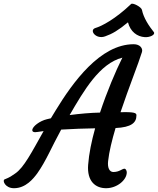

<svg xmlns="http://www.w3.org/2000/svg" viewBox="-104 -994 838 1019"><path d="M-29.8 4.9C33.2 4.9 73.2 -46.4 93.3 -73.2C140.6 -139.6 169.9 -213.9 220.7 -306.2C280.3 -310.1 345.7 -312 400.9 -313C381.8 -245.1 368.2 -178.2 363.8 -119.6C356.9 -31.7 402.8 4.9 459 4.9C517.6 4.9 568.8 -39.1 568.8 -79.1C568.8 -87.4 564 -98.6 556.6 -98.6C543.9 -98.6 529.8 -81.1 497.6 -81.1C477.1 -81.1 465.8 -103 469.7 -138.7C475.1 -189 490.2 -250 509.3 -314.5C593.3 -318.4 620.1 -342.8 620.1 -381.3C620.1 -391.1 617.7 -398.9 560.5 -398.9C554.7 -398.9 545.9 -398.9 535.6 -398.4C580.1 -531.2 632.3 -660.6 649.4 -717.8C655.3 -736.3 640.1 -759.3 605.5 -759.3C427.2 -759.3 281.7 -555.7 192.4 -409.7C183.1 -394.5 174.3 -380.4 166 -366.2L145 -361.3C107.4 -352.5 67.4 -322.8 67.4 -303.2C67.4 -294.4 75.7 -290 96.7 -293.9L127.4 -298.3C64 -185.5 22.5 -104 -23.4 -73.2C-42 -60.5 -49.8 -53.7 -80.6 -41.5C-91.8 -35.2 -76.7 4.9 -29.8 4.9ZM265.6 -383.3C340.8 -512.7 424.3 -657.2 545.4 -688C509.8 -616.2 463.9 -508.8 426.8 -396.5C377.4 -395.5 320.8 -390.6 265.6 -383.3ZM454.6 -801.3C491.2 -814 523.9 -833 575.2 -875.5C587.9 -825.7 624 -799.3 664.6 -796.9C691.9 -794.9 722.2 -810.1 712.4 -823.7C686.5 -856 657.7 -899.4 649.4 -941.4C646.5 -957 600.1 -981 591.8 -972.7C508.3 -893.1 437 -855.5 401.9 -845.2C367.2 -834 405.3 -782.7 454.6 -801.3Z"/></svg>

Font: Courgette
Style: Regular
Weight: 400
Designer: Karolina Lach
Foundry: Karolina Lach
Version: Version 1.002